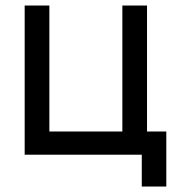

<svg xmlns="http://www.w3.org/2000/svg" viewBox="-20 -560 632 695"><path d="M582 115.2H493.2V0H69.3V-540H158.7V-84H422.9V-540H512.2V-84H582Z"/></svg>

Font: Vela Sans Med
Style: Regular
Weight: 500
Designer: Principal design: Mikhail Sharanda - project Manrope.
Design modification: Ravid Balaliev
Foundry: Mikhail Sharanda
Version: Version 1.001